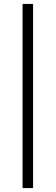

<svg xmlns="http://www.w3.org/2000/svg" viewBox="-20 -837 285 980"><path d="M95.2 -816.9H148.9V123H95.2Z"/></svg>

Font: Montserrat arm Light
Style: Regular
Weight: 300
Designer: Julieta Ulanovsky
Foundry: Julieta Ulanovsky
Version: Version 6.000;PS 006.000;hotconv 1.0.88;makeotf.lib2.5.64775